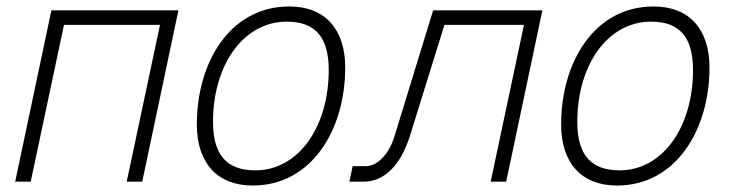

<svg xmlns="http://www.w3.org/2000/svg" viewBox="-20 -562 2256 594"><path d="M27 0H75L178 -485H475L372 0H420L532 -530H139Z M762 12C943 12 1048 -159 1048 -353C1048 -470 987 -542 875 -542C693 -542 589 -371 589 -177C589 -60 650 12 762 12ZM770 -35C683 -35 639 -81 639 -185C639 -361 733 -495 867 -495C954 -495 997 -449 997 -345C997 -169 903 -35 770 -35Z M1061 0H1106C1170 0 1221 -53 1249 -144L1355 -485H1601L1498 0H1546L1658 -530H1320L1200 -139C1183 -84 1147 -48 1112 -48H1071Z M1889 12C2070 12 2175 -159 2175 -353C2175 -470 2114 -542 2002 -542C1820 -542 1716 -371 1716 -177C1716 -60 1777 12 1889 12ZM1897 -35C1810 -35 1766 -81 1766 -185C1766 -361 1860 -495 1994 -495C2081 -495 2124 -449 2124 -345C2124 -169 2030 -35 1897 -35Z"/></svg>

Font: Geist ExtraLight
Style: Italic
Weight: 200
Italic angle: -12°
Designer: Basement.studio, Andrés Briganti, Mateo Zaragoza
Foundry: Basement.studio, Vercel, Andrés Briganti, Guido Ferreyra, Mateo Zaragoza
Version: Version 1.500